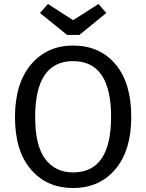

<svg xmlns="http://www.w3.org/2000/svg" viewBox="-20 -929 732 961"><path d="M473 -909 512 -864 377 -754H316L180 -864L220 -909L346 -828ZM346 -701Q479 -701 558 -607.5Q637 -514 637 -344Q637 -176 557.5 -82Q478 12 346 12Q214 12 134.5 -81Q55 -174 55 -343Q55 -511 135 -606Q215 -701 346 -701ZM156 -343Q156 -200 206.5 -133Q257 -66 346 -66Q536 -66 536 -344Q536 -623 346 -623Q156 -623 156 -343Z"/></svg>

Font: Fira Sans
Style: Regular
Weight: 400
Designer: Carrois Corporate & Edenspiekermann AG
Foundry: Carrois Corporate GbR & Edenspiekermann AG
Version: Version 4.106;PS 004.106;hotconv 1.0.70;makeotf.lib2.5.58329